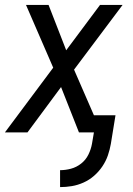

<svg xmlns="http://www.w3.org/2000/svg" viewBox="-23 -540 543 783"><path d="M222 223V154Q244 154 266.5 148Q289 142 308 127Q327 112 337.5 90.5Q348 69 352 47L360 0H299L226 -185L89 0H-3L194 -264L83 -520H175L247 -335L385 -520H477L279 -256L360 -70H448L429 47Q425 70 417 93.5Q409 117 394.5 138.5Q380 160 360.5 177Q341 194 317.5 204.5Q294 215 270 219Q246 223 222 223Z"/></svg>

Font: Iosevka Term Oblique
Style: Regular
Weight: 400
Italic angle: -9°
Monospace: yes
Designer: Belleve Invis
Foundry: Belleve Invis
Version: Version 31.4.0